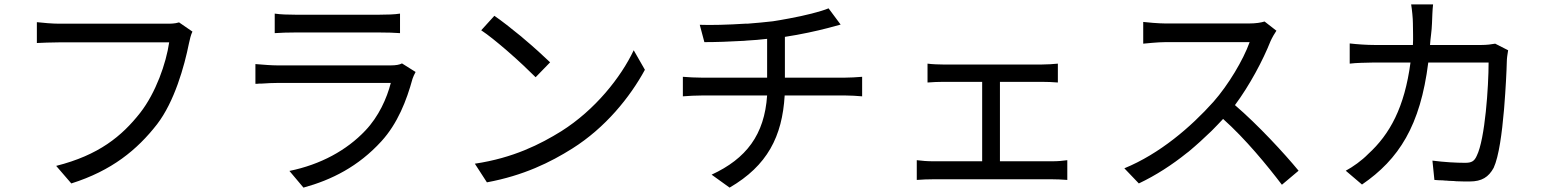

<svg xmlns="http://www.w3.org/2000/svg" viewBox="-20 -810 7040 875"><path d="M696 -244C775 -347 820 -507 841 -612C845 -631 850 -652 857 -666L796 -708C777 -702 757 -702 742 -702H250C217 -702 176 -706 148 -709V-614C174 -615 210 -617 250 -617H751C737 -521 690 -387 619 -296C535 -189 430 -103 236 -54L305 26C489 -32 605 -127 696 -244Z M1803 -748C1779 -744 1742 -743 1710 -743H1325C1293 -743 1258 -744 1232 -748V-659C1259 -661 1294 -662 1325 -662H1709C1743 -662 1779 -661 1803 -659V-748ZM1718 -166C1792 -247 1833 -352 1860 -451C1862 -458 1869 -473 1874 -482L1812 -521C1801 -515 1784 -512 1761 -512H1244C1217 -512 1181 -515 1144 -518V-428C1150 -428 1155 -428 1161 -429H1172C1199 -431 1226 -432 1244 -432H1761C1743 -362 1706 -279 1645 -215C1560 -125 1441 -60 1299 -31L1363 45C1491 10 1613 -51 1718 -166Z M2487 -526C2458 -554 2412 -596 2363 -637L2355 -644C2310 -681 2265 -716 2233 -738L2173 -672C2205 -651 2245 -618 2285 -584L2293 -577C2344 -533 2393 -486 2421 -458L2487 -526ZM2588 -133C2739 -228 2851 -367 2919 -492L2868 -581C2810 -458 2692 -309 2538 -212C2443 -153 2319 -90 2144 -64L2199 21C2366 -10 2488 -70 2588 -133Z M3556 -375H3829C3854 -375 3887 -373 3909 -371V-460C3888 -458 3849 -456 3827 -456H3557V-642C3630 -653 3702 -669 3752 -682C3766 -686 3789 -692 3811 -698L3756 -772C3720 -757 3648 -739 3577 -726L3566 -724C3544 -720 3523 -716 3502 -713C3466 -709 3427 -705 3386 -702H3375C3297 -697 3218 -695 3169 -697L3190 -618C3241 -618 3305 -620 3372 -624L3382 -625C3414 -627 3445 -629 3476 -633V-456H3182C3152 -456 3115 -458 3092 -460V-371C3116 -373 3152 -375 3184 -375H3476C3464 -196 3381 -87 3223 -14L3305 45C3477 -55 3545 -188 3556 -375Z M4844 -80C4824 -77 4801 -75 4774 -75H4537V-437H4728C4751 -437 4780 -436 4801 -434V-520C4781 -518 4753 -516 4728 -516H4278C4262 -516 4227 -517 4207 -520V-434C4227 -436 4262 -437 4278 -437H4456V-75H4233C4207 -75 4181 -77 4158 -80V10C4182 8 4211 7 4233 7H4774C4790 7 4824 8 4844 10V-80Z M5898 -32C5833 -111 5713 -241 5608 -331C5675 -421 5736 -536 5770 -622C5776 -636 5791 -662 5797 -670L5743 -712C5727 -707 5704 -703 5671 -703H5292C5262 -703 5204 -708 5190 -710V-611C5201 -612 5257 -618 5292 -618H5675C5646 -537 5578 -423 5510 -346C5407 -231 5265 -109 5104 -43L5170 26C5248 -11 5322 -59 5389 -113L5397 -119C5433 -149 5467 -180 5500 -212L5507 -219C5523 -235 5538 -251 5554 -268C5656 -177 5755 -56 5822 32L5898 -32Z M6489 -525H6764C6764 -417 6748 -176 6710 -100C6699 -75 6686 -68 6657 -68C6615 -68 6562 -71 6508 -78L6517 10C6530 11 6543 12 6556 12L6566 13C6568 13 6569 13 6571 13L6581 14C6589 14 6597 15 6606 15L6616 16C6637 17 6658 17 6678 17C6733 17 6764 -3 6787 -45C6811 -97 6825 -204 6834 -308L6835 -320C6842 -406 6846 -487 6847 -530C6847 -543 6850 -564 6853 -581L6794 -611C6777 -608 6757 -605 6730 -605H6497C6499 -638 6505 -668 6506 -704C6507 -728 6508 -767 6511 -790H6411C6415 -766 6419 -726 6419 -704C6419 -668 6421 -637 6419 -605H6246C6208 -605 6166 -608 6131 -612V-520C6163 -524 6201 -524 6237 -525H6408C6381 -321 6314 -198 6215 -108C6187 -79 6145 -49 6113 -32L6187 31C6355 -84 6453 -237 6489 -525Z"/></svg>

Font: Glow Sans SC Normal Book
Style: Regular
Weight: 500
Designer: Ryoko NISHIZUKA (kana, bopomofo & ideographs); Paul D. Hunt (Latin, Greek & Cyrillic); Sandoll Communications, Soo-young
Version: Version 0.93